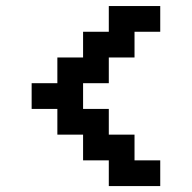

<svg xmlns="http://www.w3.org/2000/svg" viewBox="-20 -628 648 648"><path d="M434 -86.8H520.8V0H347.2V-86.8H260.4V-173.6H173.6V-260.4H86.8V-347.2H173.6V-434H260.4V-520.8H347.2V-607.6H520.8V-520.8H434V-434H347.2V-347.2H260.4V-260.4H347.2V-173.6H434Z"/></svg>

Font: 8-bit Operator+ 8
Style: Bold
Weight: 700
Designer: GrandChaos9000
Version: Version 1.3.0 - August 1, 2014